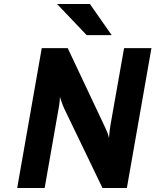

<svg xmlns="http://www.w3.org/2000/svg" viewBox="-20 -941 778 961"><path d="M66 0 189 -700H319L503 -310Q508 -300 515.2 -282.8Q522.5 -265.5 525.5 -250Q526.5 -266 528.5 -283.2Q530.5 -300.5 532.5 -312.5L601 -700H738L615 0H493L301.5 -397.5Q298.5 -404 294.5 -414Q290.5 -424 286.8 -435Q283 -446 280 -456Q280 -447.5 279 -436.5Q278 -425.5 276.2 -414.5Q274.5 -403.5 273 -396L203.5 0ZM414 -765 265.5 -921H430L539 -765Z"/></svg>

Font: Overpass ExtraBold
Style: Italic
Weight: 800
Italic angle: -10°
Designer: Delve Withrington, Dave Bailey, Thomas Jockin
Foundry: Delve Fonts LLC
Version: Version 4.000